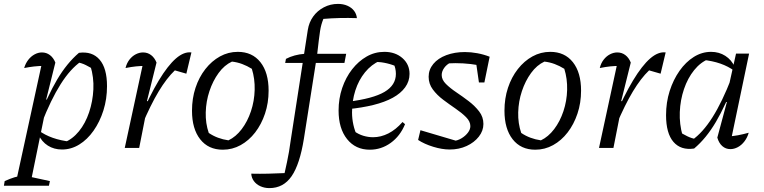

<svg xmlns="http://www.w3.org/2000/svg" viewBox="-67 -759 3917 985"><path d="M251 8Q210 8 178.5 -12Q147 -32 130 -69L131 -90Q194 -43 295 -32L262 -28Q305 -45 338 -85.5Q371 -126 390 -182.5Q409 -239 412 -300.5Q415 -362 397 -421L418 -400Q395 -414 373.5 -425Q352 -436 326 -440L349 -444Q294 -406 244 -327Q194 -248 146 -125L128 -139Q176 -266 226 -350.5Q276 -435 338 -488Q406 -497 444 -453Q482 -409 482 -317Q482 -251 463.5 -192.5Q445 -134 413 -88.5Q381 -43 339.5 -17.5Q298 8 251 8ZM-47 194 -43 170Q-14 157 7.5 150.5Q29 144 55 141L189 170L184 194ZM11 194 153 -458 164 -421Q133 -421 107.5 -418Q82 -415 57 -410Q64 -434 78 -452Q92 -470 110.5 -480Q129 -490 148 -490Q171 -490 189 -476.5Q207 -463 217 -438L170 -249L177 -246L87 194Z M573 0 672 -458 684 -421Q656 -421 631.5 -418.5Q607 -416 577 -410Q583 -435 597 -453Q611 -471 629.5 -480.5Q648 -490 667 -490Q690 -490 708 -476.5Q726 -463 736 -438L687 -241L694 -238L647 0ZM662 -118 650 -150Q701 -269 747.5 -346Q794 -423 835.5 -459Q877 -495 915 -490L889 -381L830 -398Q788 -358 747 -290Q706 -222 662 -118Z M1076 9Q1002 9 960 -44.5Q918 -98 918 -191Q918 -254 936 -308.5Q954 -363 986.5 -404.5Q1019 -446 1061.5 -469.5Q1104 -493 1153 -493Q1227 -493 1269 -440Q1311 -387 1311 -294Q1311 -231 1292.5 -176Q1274 -121 1242 -79.5Q1210 -38 1167.5 -14.5Q1125 9 1076 9ZM1105 -39Q1143 -57 1173 -96.5Q1203 -136 1220.5 -188.5Q1238 -241 1239.5 -298Q1241 -355 1225 -406Q1201 -421 1175.5 -430.5Q1150 -440 1123 -443Q1084 -425 1054.5 -384.5Q1025 -344 1007.5 -291.5Q990 -239 988.5 -182.5Q987 -126 1004 -77Q1026 -62 1051.5 -52.5Q1077 -43 1105 -39Z M1315 206Q1290 206 1269 196.5Q1248 187 1235.5 170Q1223 153 1222 132Q1268 133 1309 132Q1350 131 1393 129Q1400 97 1405.5 72Q1411 47 1415.5 20Q1420 -7 1425 -43L1512 -605Q1518 -644 1539.5 -674Q1561 -704 1594.5 -721.5Q1628 -739 1667 -739Q1694 -739 1715.5 -729.5Q1737 -720 1749.5 -703.5Q1762 -687 1764 -666Q1674 -669 1592 -662Q1586 -647 1582 -633Q1578 -619 1575 -600Q1572 -581 1568.5 -552Q1565 -523 1560 -479L1492 -47Q1471 84 1429 145Q1387 206 1315 206ZM1396 -436 1400 -457Q1421 -468 1445 -474.5Q1469 -481 1496 -483H1709L1700 -436Z M1830 9Q1757 9 1713.5 -45.5Q1670 -100 1670 -192Q1670 -253 1688.5 -307.5Q1707 -362 1739.5 -403.5Q1772 -445 1814 -469Q1856 -493 1905 -493Q1961 -493 1997.5 -461Q2034 -429 2034 -380Q2034 -342 2011.5 -311Q1989 -280 1948 -257.5Q1907 -235 1848.5 -220.5Q1790 -206 1718 -199V-237Q1847 -253 1905.5 -287.5Q1964 -322 1964 -380Q1964 -409 1951 -436L1976 -414Q1948 -427 1918.5 -434Q1889 -441 1857 -442L1883 -448Q1838 -428 1805.5 -388Q1773 -348 1756 -295Q1739 -242 1739 -182Q1739 -150 1746 -118.5Q1753 -87 1767 -58L1750 -86Q1772 -70 1797 -62.5Q1822 -55 1847 -55Q1887 -55 1925.5 -74.5Q1964 -94 1998 -133L2011 -122Q1986 -61 1937.5 -26Q1889 9 1830 9Z M2078 -41 2090 -91 2286 -33 2258 -35Q2282 -38 2301.5 -50Q2321 -62 2333.5 -78.5Q2346 -95 2346 -112Q2346 -136 2324 -158Q2302 -180 2270.5 -201.5Q2239 -223 2207 -247Q2175 -271 2153.5 -300Q2132 -329 2132 -365Q2132 -402 2156 -431Q2180 -460 2222.5 -476Q2265 -492 2318 -492Q2349 -492 2381.5 -486Q2414 -480 2445 -468L2423 -417Q2386 -426 2347.5 -430.5Q2309 -435 2270 -435Q2253 -435 2235 -434Q2217 -433 2200 -431L2245 -438Q2225 -429 2212 -411Q2199 -393 2199 -374Q2199 -350 2220.5 -328.5Q2242 -307 2274 -285.5Q2306 -264 2337.5 -240Q2369 -216 2391 -187.5Q2413 -159 2413 -123Q2413 -88 2389.5 -58Q2366 -28 2327 -10Q2288 8 2240 8Q2201 8 2155.5 -6Q2110 -20 2078 -41ZM2390 -336 2371 -468H2445L2418 -336Z M2679 9Q2605 9 2563 -44.5Q2521 -98 2521 -191Q2521 -254 2539 -308.5Q2557 -363 2589.5 -404.5Q2622 -446 2664.5 -469.5Q2707 -493 2756 -493Q2830 -493 2872 -440Q2914 -387 2914 -294Q2914 -231 2895.5 -176Q2877 -121 2845 -79.5Q2813 -38 2770.5 -14.5Q2728 9 2679 9ZM2708 -39Q2746 -57 2776 -96.5Q2806 -136 2823.5 -188.5Q2841 -241 2842.5 -298Q2844 -355 2828 -406Q2804 -421 2778.5 -430.5Q2753 -440 2726 -443Q2687 -425 2657.5 -384.5Q2628 -344 2610.5 -291.5Q2593 -239 2591.5 -182.5Q2590 -126 2607 -77Q2629 -62 2654.5 -52.5Q2680 -43 2708 -39Z M3006 0 3105 -458 3117 -421Q3089 -421 3064.5 -418.5Q3040 -416 3010 -410Q3016 -435 3030 -453Q3044 -471 3062.5 -480.5Q3081 -490 3100 -490Q3123 -490 3141 -476.5Q3159 -463 3169 -438L3120 -241L3127 -238L3080 0ZM3095 -118 3083 -150Q3134 -269 3180.5 -346Q3227 -423 3268.5 -459Q3310 -495 3348 -490L3322 -381L3263 -398Q3221 -358 3180 -290Q3139 -222 3095 -118Z M3494 3Q3426 13 3388 -31Q3350 -75 3350 -168Q3350 -234 3368.5 -292Q3387 -350 3419 -395.5Q3451 -441 3492.5 -467Q3534 -493 3581 -493Q3622 -493 3654 -472.5Q3686 -452 3702 -416L3701 -395Q3638 -442 3537 -452L3570 -457Q3527 -440 3494 -399Q3461 -358 3442 -302Q3423 -246 3420.5 -184Q3418 -122 3435 -63L3414 -85Q3437 -71 3459 -60Q3481 -49 3506 -45L3483 -40Q3538 -78 3588 -157Q3638 -236 3686 -360L3704 -346Q3656 -219 3606 -134Q3556 -49 3494 3ZM3680 -25 3666 -59Q3692 -60 3718.5 -65Q3745 -70 3774 -78Q3767 -53 3752 -33.5Q3737 -14 3718 -4Q3699 6 3680 6Q3656 6 3638.5 -9.5Q3621 -25 3613 -53L3662 -235L3654 -237L3709 -484H3776Z"/></svg>

Font: Piazzolla 24pt
Style: Italic
Weight: 400
Italic angle: -11.3°
Designer: Juan Pablo del Peral
Foundry: Huerta Tipografica
Version: Version 2.005